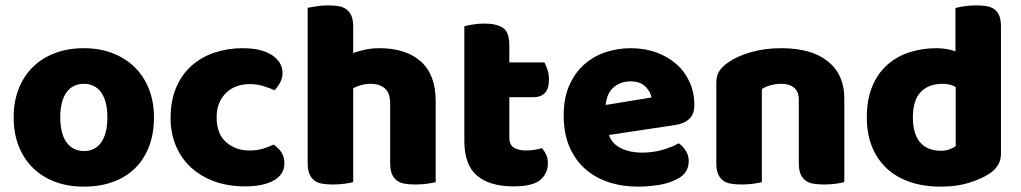

<svg xmlns="http://www.w3.org/2000/svg" viewBox="-20 -681 3812 717"><path d="M555 -243Q555 -181 536 -132.5Q517 -84 482.5 -51Q448 -18 400 -1Q352 16 293 16Q234 16 186 -2Q138 -20 103.5 -53.5Q69 -87 50 -135Q31 -183 31 -243Q31 -302 50 -350Q69 -398 103.5 -431.5Q138 -465 186 -483Q234 -501 293 -501Q352 -501 400 -482.5Q448 -464 482.5 -430.5Q517 -397 536 -349Q555 -301 555 -243ZM205 -243Q205 -182 228.5 -149.5Q252 -117 294 -117Q336 -117 358.5 -150Q381 -183 381 -243Q381 -303 358 -335.5Q335 -368 293 -368Q251 -368 228 -335.5Q205 -303 205 -243Z M912 -367Q887 -367 864.5 -359Q842 -351 825.5 -335.5Q809 -320 799 -297Q789 -274 789 -243Q789 -181 824.5 -150Q860 -119 911 -119Q941 -119 963 -126Q985 -133 1002 -141Q1022 -127 1032 -110.5Q1042 -94 1042 -71Q1042 -30 1003 -7.5Q964 15 895 15Q832 15 781 -3.5Q730 -22 693.5 -55.5Q657 -89 637 -136Q617 -183 617 -240Q617 -306 638.5 -355.5Q660 -405 697 -437Q734 -469 782.5 -485Q831 -501 885 -501Q957 -501 996 -475Q1035 -449 1035 -408Q1035 -389 1026 -372.5Q1017 -356 1005 -344Q988 -352 964 -359.5Q940 -367 912 -367Z M1607 -1Q1597 2 1575.5 5Q1554 8 1531 8Q1509 8 1491.5 5Q1474 2 1462 -7Q1450 -16 1443.5 -31.5Q1437 -47 1437 -72V-294Q1437 -335 1416.5 -351.5Q1396 -368 1366 -368Q1346 -368 1328 -363Q1310 -358 1299 -351V-1Q1289 2 1267.5 5Q1246 8 1223 8Q1201 8 1183.5 5Q1166 2 1154 -7Q1142 -16 1135.5 -31.5Q1129 -47 1129 -72V-652Q1140 -654 1161.5 -657.5Q1183 -661 1205 -661Q1227 -661 1244.5 -658Q1262 -655 1274 -646Q1286 -637 1292.5 -621.5Q1299 -606 1299 -581V-483Q1312 -488 1338.5 -494.5Q1365 -501 1397 -501Q1496 -501 1551.5 -451.5Q1607 -402 1607 -304Z M1882 -167Q1882 -141 1898.5 -130Q1915 -119 1945 -119Q1960 -119 1976 -121.5Q1992 -124 2004 -128Q2013 -117 2019.5 -103.5Q2026 -90 2026 -71Q2026 -33 1997.5 -9Q1969 15 1897 15Q1809 15 1761.5 -25Q1714 -65 1714 -155V-583Q1725 -586 1745.5 -589.5Q1766 -593 1789 -593Q1833 -593 1857.5 -577.5Q1882 -562 1882 -512V-448H2013Q2019 -437 2024.5 -420.5Q2030 -404 2030 -384Q2030 -349 2014.5 -333.5Q1999 -318 1973 -318H1882Z M2363 16Q2304 16 2253.5 -0.5Q2203 -17 2165.5 -50Q2128 -83 2106.5 -133Q2085 -183 2085 -250Q2085 -316 2106.5 -363.5Q2128 -411 2163 -441.5Q2198 -472 2243 -486.5Q2288 -501 2335 -501Q2388 -501 2431.5 -485Q2475 -469 2506.5 -441Q2538 -413 2555.5 -374Q2573 -335 2573 -289Q2573 -255 2554 -237Q2535 -219 2501 -214L2254 -177Q2265 -144 2299 -127.5Q2333 -111 2377 -111Q2418 -111 2454.5 -121.5Q2491 -132 2514 -146Q2530 -136 2541 -118Q2552 -100 2552 -80Q2552 -35 2510 -13Q2478 4 2438 10Q2398 16 2363 16ZM2335 -377Q2311 -377 2293.5 -369Q2276 -361 2265 -348.5Q2254 -336 2248.5 -320.5Q2243 -305 2242 -289L2413 -317Q2410 -337 2391 -357Q2372 -377 2335 -377Z M2963 -308Q2963 -339 2945.5 -353.5Q2928 -368 2898 -368Q2878 -368 2858.5 -363Q2839 -358 2825 -348V-1Q2815 2 2793.5 5Q2772 8 2749 8Q2727 8 2709.5 5Q2692 2 2680 -7Q2668 -16 2661.5 -31.5Q2655 -47 2655 -72V-372Q2655 -399 2666.5 -416Q2678 -433 2698 -447Q2732 -471 2783.5 -486Q2835 -501 2898 -501Q3011 -501 3072 -451.5Q3133 -402 3133 -314V-1Q3123 2 3101.5 5Q3080 8 3057 8Q3035 8 3017.5 5Q3000 2 2988 -7Q2976 -16 2969.5 -31.5Q2963 -47 2963 -72Z M3217 -243Q3217 -309 3237 -357.5Q3257 -406 3292.5 -438Q3328 -470 3375.5 -485.5Q3423 -501 3478 -501Q3498 -501 3517 -497.5Q3536 -494 3548 -489V-651Q3558 -654 3580 -657.5Q3602 -661 3625 -661Q3647 -661 3664.5 -658Q3682 -655 3694 -646Q3706 -637 3712 -621.5Q3718 -606 3718 -581V-107Q3718 -60 3674 -32Q3645 -13 3599 1.5Q3553 16 3493 16Q3428 16 3376.5 -2Q3325 -20 3289.5 -54Q3254 -88 3235.5 -135.5Q3217 -183 3217 -243ZM3501 -368Q3447 -368 3418 -337Q3389 -306 3389 -243Q3389 -181 3416 -149.5Q3443 -118 3494 -118Q3512 -118 3526.5 -123.5Q3541 -129 3549 -136V-356Q3529 -368 3501 -368Z"/></svg>

Font: BALOOCHETTANREGULAR
Style: Book
Weight: 400
Designer: Maithili Shingre and Ek Type
Foundry: Ek Type
Version: Version 1.100;PS 1.000;hotconv 1.0.88;makeotf.lib2.5.647800;